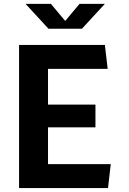

<svg xmlns="http://www.w3.org/2000/svg" viewBox="-20 -959 660 979"><path d="M77.2 0V-730H224.8V0ZM530.7 0H151.4V-122.1H544.8ZM466.7 -309.9H163.9V-425.8H466.7ZM151.4 -607.9V-730H514.8L529 -607.9ZM227.2 -812.5H397.8L514.8 -939.4H385.5L312.5 -852.1L239.5 -939.4H110.2Z"/></svg>

Font: Monaspace Krypton Var ExLight
Style: Regular
Weight: 200
Designer: Riley Cran and the Lettermatic Team
Version: Version 1.200 (Monaspace Krypton Var)